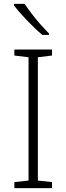

<svg xmlns="http://www.w3.org/2000/svg" viewBox="-20 -969 342 989"><path d="M248 0H54V-31L127 -39V-674L54 -683V-714H248V-683L175 -674V-39L248 -31ZM107 -949Q121 -928 142.5 -899.5Q164 -871 188 -844Q212 -817 232 -797V-789H198Q179 -805 158.5 -824.5Q138 -844 118 -865Q98 -886 81 -905.5Q64 -925 52 -941V-949Z"/></svg>

Font: Noto Sans Oriya ExtraLight
Style: Regular
Weight: 250
Version: Version 2.003